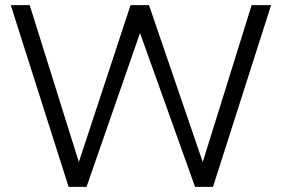

<svg xmlns="http://www.w3.org/2000/svg" viewBox="-20 -730 1100 750"><path d="M22 -710H96L288 -97L490 -710H562L772 -97L963 -710H1039L812 0H742L527 -601L318 0H248Z"/></svg>

Font: Rising Sun Light
Style: Regular
Weight: 300
Designer: Matt McInerney, Pablo Impallari, Rodrigo Fuenzalida (Raleway font), Stephen Hutchings (Greek), Cristiano Sobral (main ch
Foundry: The Rising Sun Project Authors
Version: Version 4.327; ttfautohint (v1.8.4.7-5d5b-dirty)